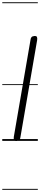

<svg xmlns="http://www.w3.org/2000/svg" viewBox="-25 -1246 354 1698"><path d="M156 -35Q154.5 -18.5 147.5 -9.5Q140.5 -0.5 121.5 1Q103.5 2 99.2 -7Q95 -16 97 -35L244.5 -891.5Q246 -908 253.2 -917Q260.5 -926 279 -927.5Q297 -928.5 301.5 -919.5Q306 -910.5 303.5 -891.5ZM156 -35Q154.5 -18.5 147.5 -9.5Q140.5 -0.5 121.5 1Q103.5 2 99.2 -7Q95 -16 97 -35L244.5 -891.5Q246 -908 253.2 -917Q260.5 -926 279 -927.5Q297 -928.5 301.5 -919.5Q306 -910.5 303.5 -891.5ZM-5 424.5H309.5V432.5H-5ZM-5 -16H309.5V0H-5ZM-5 -501.5H309.5V-493.5H-5ZM-5 -1226H309.5V-1218H-5Z"/></svg>

Font: Edu AU VIC WA NT Guides
Style: Regular
Weight: 400
Designer: Tina and Corey Anderson, Eben Sorkin, Mirko Velimirovic
Foundry: Google for Education
Version: Version 1.001